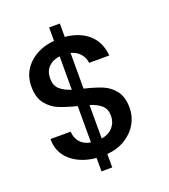

<svg xmlns="http://www.w3.org/2000/svg" viewBox="-155 -895 960 1092"><g transform="rotate(-20 325.0 -348.5)"><path d="M544 -198Q544 -148 519.5 -104Q495 -60 447.5 -30Q400 0 335 6V87H270V6Q176 -3 118 -53Q60 -103 60 -185H182Q185 -146 207 -120.5Q229 -95 270 -88V-308Q203 -325 161 -342.5Q119 -360 89.5 -398Q60 -436 60 -502Q60 -585 118 -639.5Q176 -694 270 -703V-784H335V-703Q423 -695 476.5 -647.5Q530 -600 537 -517H415Q412 -548 391 -572.5Q370 -597 335 -606V-390Q402 -374 444 -356.5Q486 -339 515 -301.5Q544 -264 544 -198ZM176 -508Q176 -467 200.5 -444Q225 -421 270 -407V-609Q227 -604 201.5 -578Q176 -552 176 -508ZM335 -88Q379 -95 404 -123.5Q429 -152 429 -192Q429 -232 404.5 -254.5Q380 -277 335 -291Z"/></g></svg>

Font: A Bank Premium Med
Style: Regular
Weight: 500
Designer: Ninad Kale (Devanagari), Jonny Pinhorn (Latin), Htun Naung (Myanmar)
Foundry: Indian Type Foundry
Version: 4.004